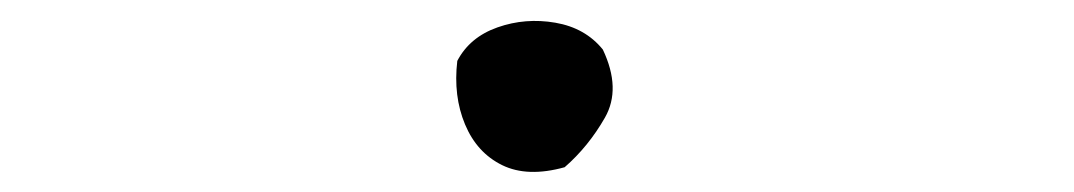

<svg xmlns="http://www.w3.org/2000/svg" viewBox="-20 -427 1040 186"><path d="M564 -379Q582 -341 566 -313Q550 -285 527 -265Q491 -255 466.5 -267Q442 -279 430.5 -306.5Q419 -334 423 -368Q435 -391 462 -400.5Q489 -410 518 -405Q547 -400 564 -379Z"/></svg>

Font: Yuji Boku
Style: Regular
Weight: 400
Designer: Kataoka Yuji
Foundry: Kinuta Font Factory
Version: Version 3.002